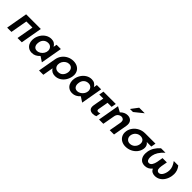

<svg xmlns="http://www.w3.org/2000/svg" viewBox="352 -2477 4304 4304"><g transform="rotate(45 2504.5 -325.0)"><path d="M102 -512 12 0H148L219 -402H412L341 0H477L567 -512Z M909 -409Q964 -409 996.5 -373.5Q1029 -338 1029 -286Q1029 -241 1004 -198.5Q979 -156 937 -129.5Q895 -103 848 -103Q797 -103 769.5 -136.5Q742 -170 742 -224Q742 -246 746 -265Q757 -332 801 -370.5Q845 -409 909 -409ZM1203 -512H1067L1053 -433Q1026 -478 988 -501Q950 -524 896 -524Q824 -524 763 -487Q702 -450 662 -388.5Q622 -327 609 -256Q604 -226 604 -202Q604 -142 627 -94Q650 -46 695 -17.5Q740 11 802 11Q859 11 904 -12Q949 -35 991 -80L1113 0Z M1687 -257Q1689 -267 1689 -285Q1689 -339 1658 -373.5Q1627 -408 1572 -408Q1529 -408 1489.5 -383.5Q1450 -359 1425.5 -316.5Q1401 -274 1401 -223Q1401 -170 1434 -136.5Q1467 -103 1521 -103Q1592 -103 1634.5 -147Q1677 -191 1687 -257ZM1595 -524Q1663 -524 1715.5 -497.5Q1768 -471 1797.5 -422.5Q1827 -374 1827 -309Q1827 -287 1822 -257Q1809 -186 1769.5 -124.5Q1730 -63 1669 -26Q1608 11 1535 11Q1428 11 1376 -75L1333 174H1197L1273 -257Q1287 -336 1333.5 -396.5Q1380 -457 1448.5 -490.5Q1517 -524 1595 -524Z M2186 -409Q2241 -409 2273.5 -373.5Q2306 -338 2306 -286Q2306 -241 2281 -198.5Q2256 -156 2214 -129.5Q2172 -103 2125 -103Q2074 -103 2046.5 -136.5Q2019 -170 2019 -224Q2019 -246 2023 -265Q2034 -332 2078 -370.5Q2122 -409 2186 -409ZM2480 -512H2344L2330 -433Q2303 -478 2265 -501Q2227 -524 2173 -524Q2101 -524 2040 -487Q1979 -450 1939 -388.5Q1899 -327 1886 -256Q1881 -226 1881 -202Q1881 -142 1904 -94Q1927 -46 1972 -17.5Q2017 11 2079 11Q2136 11 2181 -12Q2226 -35 2268 -80L2390 0Z M2944 -512 2924 -400H2795L2753 -164Q2751 -150 2751 -145Q2751 -105 2793 -105Q2823 -105 2849 -119L2830 -10Q2785 11 2735 11Q2676 11 2643.5 -17.5Q2611 -46 2611 -103Q2611 -124 2615 -144L2660 -400H2533L2553 -512Z M3462 -376Q3462 -448 3420.5 -485.5Q3379 -523 3313 -523Q3218 -523 3140 -443L3015 -512L2925 0H3061L3112 -286Q3122 -345 3159 -374Q3196 -403 3238 -403Q3273 -403 3295.5 -381.5Q3318 -360 3318 -317Q3318 -303 3315 -286L3264 0H3400L3458 -329Q3462 -352 3462 -376ZM3248 -657H3344L3551 -824H3374Z M4100 -277Q4100 -260 4097 -242Q4084 -169 4037 -111Q3990 -53 3920 -20.5Q3850 12 3772 12Q3702 12 3648.5 -16Q3595 -44 3566 -93Q3537 -142 3537 -203Q3537 -228 3541 -249Q3554 -320 3600 -380Q3646 -440 3718 -476Q3790 -512 3876 -512H4202L4182 -400H4038Q4100 -357 4100 -277ZM3964 -250Q3967 -268 3967 -284Q3967 -335 3934.5 -366Q3902 -397 3846 -397Q3781 -397 3733.5 -355.5Q3686 -314 3675 -251Q3673 -235 3673 -226Q3673 -175 3706 -139.5Q3739 -104 3794 -104Q3858 -104 3905 -145.5Q3952 -187 3964 -250Z M4543 -395 4518 -251Q4507 -191 4478 -145Q4449 -99 4404 -99Q4369 -99 4350.5 -128.5Q4332 -158 4332 -208Q4332 -239 4337 -264Q4349 -330 4387 -391.5Q4425 -453 4504 -527H4363Q4228 -408 4202 -260Q4196 -226 4196 -192Q4196 -100 4243.5 -44Q4291 12 4380 12Q4485 12 4556 -74Q4596 12 4701 12Q4771 12 4828.5 -22.5Q4886 -57 4924 -119Q4962 -181 4976 -260Q4982 -295 4982 -328Q4982 -437 4910 -527H4768Q4810 -468 4829 -418Q4848 -368 4848 -318Q4848 -294 4843 -264Q4829 -189 4795 -144Q4761 -99 4716 -99Q4685 -99 4667 -122Q4649 -145 4649 -194Q4649 -224 4654 -251L4680 -395Z"/></g></svg>

Font: Geom SemiBold
Style: Bold Italic
Weight: 600
Italic angle: -10°
Version: Version 1.102